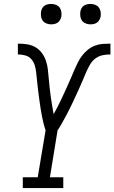

<svg xmlns="http://www.w3.org/2000/svg" viewBox="-20 -957 582 977"><path d="M96 0V-55H172L212 -294Q206 -311 201.5 -329Q197 -347 193.5 -365.5Q190 -384 187 -402.5Q184 -421 181.5 -439.5Q179 -458 176.5 -476.5Q174 -495 172 -514Q170 -533 168 -551.5Q166 -570 164 -589Q162 -608 156.5 -625.5Q151 -643 139 -656.5Q127 -670 108.5 -675Q90 -680 71 -680V-735Q95 -735 118 -731.5Q141 -728 160 -717Q179 -706 192.5 -688Q206 -670 213.5 -648.5Q221 -627 223.5 -604Q226 -581 228 -558Q230 -535 232.5 -512Q235 -489 238 -466.5Q241 -444 245 -421Q249 -398 253 -376Q263 -394 272.5 -412.5Q282 -431 291 -450Q300 -469 308.5 -487.5Q317 -506 325.5 -525Q334 -544 342 -562.5Q350 -581 358 -600Q366 -619 375.5 -638Q385 -657 397.5 -673.5Q410 -690 426.5 -703.5Q443 -717 462.5 -724.5Q482 -732 502 -733.5Q522 -735 542 -735V-680Q522 -680 502 -676Q482 -672 465 -659Q448 -646 437.5 -627.5Q427 -609 419 -590.5Q411 -572 403 -553Q395 -534 386.5 -515Q378 -496 369.5 -477.5Q361 -459 352 -440Q343 -421 334 -402.5Q325 -384 315 -366Q305 -348 295 -329.5Q285 -311 273 -294L234 -55H302V0ZM440 -833Q428 -833 416.5 -837.5Q405 -842 398 -851Q391 -860 389 -872.5Q387 -885 389 -898Q390 -906 394.5 -914.5Q399 -923 406.5 -928Q414 -933 423 -935Q432 -937 440 -937Q453 -937 464.5 -932.5Q476 -928 483 -919Q490 -910 492 -897.5Q494 -885 492 -872Q490 -864 485.5 -855.5Q481 -847 473.5 -842Q466 -837 457.5 -835Q449 -833 440 -833ZM240 -833Q228 -833 216.5 -837.5Q205 -842 198 -851Q191 -860 189 -872.5Q187 -885 189 -898Q190 -906 194.5 -914.5Q199 -923 206.5 -928Q214 -933 223 -935Q232 -937 240 -937Q253 -937 264.5 -932.5Q276 -928 283 -919Q290 -910 292 -897.5Q294 -885 292 -872Q290 -864 285.5 -855.5Q281 -847 273.5 -842Q266 -837 257.5 -835Q249 -833 240 -833Z"/></svg>

Font: Iosevka Slab Light Oblique
Style: Regular
Weight: 300
Italic angle: -9°
Monospace: yes
Designer: Belleve Invis
Foundry: Belleve Invis
Version: Version 11.1.1; ttfautohint (v1.8.3)